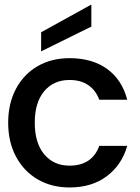

<svg xmlns="http://www.w3.org/2000/svg" viewBox="-20 -816 618 845"><path d="M286 -560Q386 -560 451.5 -512.5Q517 -465 540 -377H417Q402 -418 369 -441Q336 -464 286 -464Q216 -464 174.5 -414.5Q133 -365 133 -276Q133 -187 174.5 -137Q216 -87 286 -87Q385 -87 417 -174H540Q516 -90 450 -40.5Q384 9 286 9Q207 9 146 -26.5Q85 -62 50.5 -126.5Q16 -191 16 -276Q16 -361 50.5 -425.5Q85 -490 146 -525Q207 -560 286 -560ZM382 -699 161 -590V-674L382 -796Z"/></svg>

Font: Poppins Medium A&M
Style: Regular
Weight: 500
Designer: Ninad Kale (Devanagari), Jonny Pinhorn (Latin)
Foundry: Indian Type Foundry
Version: 4.004